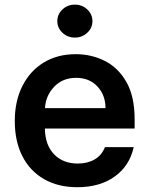

<svg xmlns="http://www.w3.org/2000/svg" viewBox="-20 -782 633 813"><path d="M307.5 10.7Q225.5 10.7 166 -23.8Q106.5 -58.2 74.6 -121.1Q42.6 -183.9 42.6 -269.5Q42.6 -353.7 74.6 -417.4Q106.5 -481.2 164.6 -516.9Q222.7 -552.6 300.8 -552.6Q367.9 -552.6 424.7 -523.6Q481.5 -494.7 515.8 -433.8Q550.1 -372.9 550.1 -277V-237.6H170.1Q171.2 -167.6 209 -128.6Q246.8 -89.5 309.3 -89.5Q350.9 -89.5 381 -107.1Q411.2 -124.6 424.4 -159.1H546.2Q528.8 -79.9 465.9 -34.6Q403.1 10.7 307.5 10.7ZM170.5 -324.2H426.8Q426.5 -380 392.2 -416.2Q358 -452.4 302.6 -452.4Q245 -452.4 209.2 -414.4Q173.3 -376.4 170.5 -324.2ZM297.2 -622.9Q266.3 -622.9 244.5 -643.3Q222.7 -663.7 222.7 -692.5Q222.7 -721.6 244.5 -742Q266.3 -762.4 297.2 -762.4Q327.8 -762.4 349.6 -742Q371.4 -721.6 371.4 -692.5Q371.4 -663.7 349.6 -643.3Q327.8 -622.9 297.2 -622.9Z"/></svg>

Font: Inter Zeller Semi Bold
Style: Regular
Weight: 600
Designer: Rasmus Andersson; Joe Bland
Foundry: zeller
Version: Version 3.015;git-dec3a8cb1